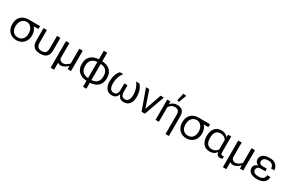

<svg xmlns="http://www.w3.org/2000/svg" viewBox="180 -2496 6470 4336"><g transform="rotate(30 3415.0 -328.0)"><path d="M298 15C453 15 557 -97 557 -250V-265C557 -334 533 -403 486 -454H608V-530H309C145 -530 41 -427 41 -263V-248C41 -97 145 15 298 15ZM298 -56C187 -56 129 -137 129 -242V-257C129 -322 146 -374 180 -410C215 -447 260 -465 316 -463C413 -454 468 -359 468 -269V-246C468 -139 412 -56 298 -56Z M918 10C1064 10 1138 -54 1138 -202V-530H1050V-208C1050 -112 1020 -60 918 -60C818 -60 786 -113 786 -208V-530H698V-202C698 -55 774 10 918 10Z M1474 -60C1418 -60 1374 -101 1374 -150V-530H1284V165H1374V-19C1396 1 1423 7 1458 7C1527 7 1584 -39 1633 -82V0H1720L1721 -530H1630V-145C1580 -93 1528 -60 1474 -60Z M2133 172H2221V15C2388 9 2504 -84 2504 -257V-272C2504 -447 2388 -538 2221 -545V-768H2133V-545C1966 -538 1850 -446 1850 -272V-257C1850 -85 1967 9 2133 15ZM2133 -55C2009 -61 1938 -132 1938 -257V-272C1938 -397 2009 -469 2133 -475ZM2221 -55V-475C2346 -469 2415 -397 2415 -272V-257C2415 -131 2346 -61 2221 -55Z M2789 15C2869 15 2921 -23 2944 -105C2968 -22 3020 15 3099 15C3245 15 3299 -106 3299 -235C3299 -340 3273 -452 3198 -530H3110C3180 -449 3210 -339 3210 -234C3210 -157 3188 -55 3092 -55C3018 -55 2986 -105 2986 -202V-360H2903V-202C2903 -105 2871 -55 2797 -55C2699 -55 2679 -156 2679 -234C2679 -339 2709 -449 2779 -530H2690C2617 -452 2590 -339 2590 -235C2590 -108 2645 15 2789 15Z M3751 -530 3607 -112H3598L3455 -530H3370L3561 0H3646L3836 -530Z M4280 164H4368V-344C4368 -416 4352 -467 4318 -496C4285 -525 4242 -540 4188 -540C4116 -540 4053 -514 4010 -455H4009L4008 -529H3925V0H4012V-379C4043 -434 4094 -470 4158 -470C4198 -470 4227 -460 4249 -442C4269 -422 4280 -391 4280 -346ZM4178 -616 4254 -815 4174 -828 4130 -629Z M4731 15C4886 15 4990 -97 4990 -250V-265C4990 -334 4966 -403 4919 -454H5041V-530H4742C4578 -530 4474 -427 4474 -263V-248C4474 -97 4578 15 4731 15ZM4731 -56C4620 -56 4562 -137 4562 -242V-257C4562 -322 4579 -374 4613 -410C4648 -447 4693 -465 4749 -463C4846 -454 4901 -359 4901 -269V-246C4901 -139 4845 -56 4731 -56Z M5332 10C5408 10 5469 -13 5513 -78H5514C5524 -18 5551 15 5615 17C5639 17 5662 12 5673 6V-61C5663 -56 5649 -53 5639 -53C5598 -53 5593 -84 5593 -118V-530H5511L5509 -461H5507C5466 -518 5400 -540 5332 -540C5177 -540 5107 -414 5107 -273V-257C5107 -117 5178 10 5332 10ZM5354 -60C5236 -60 5195 -148 5195 -254V-280C5195 -381 5237 -471 5350 -471C5411 -471 5478 -444 5505 -385V-147C5478 -89 5415 -60 5354 -60Z M5966 -60C5910 -60 5866 -101 5866 -150V-530H5776V165H5866V-19C5888 1 5915 7 5950 7C6019 7 6076 -39 6125 -82V0H6212L6213 -530H6122V-145C6072 -93 6020 -60 5966 -60Z M6572 15C6697 15 6818 -37 6818 -179H6733C6731 -78 6659 -53 6570 -53C6511 -53 6431 -72 6431 -146C6431 -211 6474 -234 6534 -234H6652V-302H6538C6490 -302 6450 -327 6450 -379C6450 -406 6461 -430 6483 -450C6504 -470 6541 -480 6592 -480C6684 -480 6732 -433 6734 -354H6818C6818 -404 6798 -449 6761 -488C6726 -526 6670 -545 6596 -545C6536 -545 6468 -539 6420 -501C6381 -471 6362 -432 6362 -384C6362 -326 6397 -283 6452 -267C6381 -252 6343 -208 6343 -144C6343 -22 6472 15 6572 15Z"/></g></svg>

Font: Cheyenne Sans
Style: Regular
Weight: 400
Designer: The Public Sans project authors (U.S. Web Design System), Libre Franklin designed by Pablo Impallari and Rodrigo Fuenzal
Foundry: The Cheyenne Sans Project Authors
Version: Version 2.007